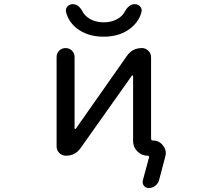

<svg xmlns="http://www.w3.org/2000/svg" viewBox="-20 -782 1040 939"><path d="M590.8 -725.6Q610.4 -761.7 638.7 -761.7Q654.3 -761.7 665 -750.5Q675.8 -739.3 671.9 -723.6Q661.1 -679.7 623 -647.5Q569.3 -602.5 487.3 -602.5Q405.3 -602.5 351.6 -646.5Q313.5 -678.7 302.7 -724.6Q299.8 -739.3 310.1 -750.5Q320.3 -761.7 335.9 -761.7Q364.3 -761.7 383.8 -725.6Q392.6 -709 408.2 -697.3Q440.4 -672.9 487.3 -672.9Q534.2 -672.9 566.4 -697.3Q582 -709 590.8 -725.6ZM630.9 -410.2Q630.9 -412.1 628.9 -413.1Q627 -414.1 625 -412.1L374 -57.6Q347.7 -20.5 302.7 -20.5Q283.2 -20.5 270 -33.7Q256.8 -46.9 256.8 -66.4V-502.9Q256.8 -521.5 269.5 -534.2Q282.2 -546.9 300.8 -546.9Q319.3 -546.9 332 -534.2Q344.7 -521.5 344.7 -502.9V-154.3Q344.7 -152.3 346.7 -151.4Q348.6 -150.4 350.6 -152.3L601.6 -509.8Q627.9 -546.9 673.8 -546.9Q692.4 -546.9 705.6 -533.7Q718.8 -520.5 718.8 -502V-104.5Q718.8 -94.7 728.5 -94.7Q758.8 -94.7 777.3 -70.3Q791 -52.7 791 -33.2Q791 -25.4 788.1 -15.6L757.8 99.6Q752.9 116.2 738.8 127Q724.6 137.7 707 137.7Q692.4 137.7 683.6 126Q674.8 114.3 678.7 99.6L709 -12.7Q710 -15.6 708 -18.1Q706.1 -20.5 703.1 -20.5Q672.9 -20.5 651.9 -41.5Q630.9 -62.5 630.9 -92.8Z"/></svg>

Font: Rounded-X Mgen+ 2m regular
Style: Regular
Weight: 400
Designer: [Source Han Sans]
Ryoko NISHIZUKA  (kana & ideographs); Paul D. Hunt (Latin, Greek & Cyrillic); Wenlong ZHANG  (bopomofo
Version: Version 1.059.20150602